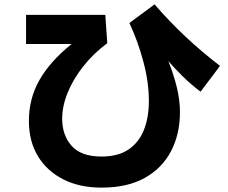

<svg xmlns="http://www.w3.org/2000/svg" viewBox="-20 -800 1040 877"><path d="M444 57Q343 57 268.5 19Q194 -19 153 -87Q112 -155 112 -248Q112 -350 160.5 -435Q209 -520 307 -599H99V-732H461L470 -603Q406 -555 360 -496.5Q314 -438 289 -376.5Q264 -315 264 -258Q264 -182 307.5 -133.5Q351 -85 443 -85Q520 -85 567.5 -117.5Q615 -150 637.5 -207Q660 -264 660 -339Q660 -424 635 -518Q610 -612 571 -695L686 -780Q818 -627 985 -499L896 -381Q854 -413 817.5 -448.5Q781 -484 749 -521Q773 -461 787.5 -402Q802 -343 802 -288Q802 -188 761.5 -110Q721 -32 641.5 12.5Q562 57 444 57Z"/></svg>

Font: Murecho
Style: Bold
Weight: 700
Designer: Neil Summerour
Foundry: Positype
Version: Version 1.010; ttfautohint (v1.8.3)